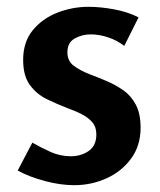

<svg xmlns="http://www.w3.org/2000/svg" viewBox="-20 -530 470 564"><path d="M240 -510Q275 -510 315.5 -502.5Q356 -495 387 -479L345 -395Q325 -411 298.5 -420Q272 -429 246 -429Q221 -429 199.5 -417Q178 -405 178 -376Q178 -351 196.5 -337Q215 -323 243 -312Q267 -303 293 -292Q319 -281 342 -265Q365 -249 379 -222.5Q393 -196 393 -155Q393 -102 365 -64Q337 -26 292.5 -6Q248 14 198 14Q158 14 112.5 2Q67 -10 32 -29L75 -111Q101 -96 129 -83.5Q157 -71 188 -71Q218 -71 240.5 -86.5Q263 -102 263 -135Q263 -157 251.5 -170.5Q240 -184 221 -194Q202 -204 179 -212Q148 -224 118 -238.5Q88 -253 68 -280Q48 -307 48 -354Q48 -407 76.5 -441.5Q105 -476 149 -493Q193 -510 240 -510Z"/></svg>

Font: Rosario Light
Style: Bold
Weight: 700
Version: Version 1.101; ttfautohint (v1.8.1.43-b0c9)